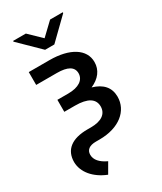

<svg xmlns="http://www.w3.org/2000/svg" viewBox="-237 -836 961 1137"><g transform="rotate(-30 244.0 -268.0)"><path d="M186.8 -545.5H45.5V-457.7H186.8C259.9 -457.7 297.2 -436.4 297.6 -392.8C297.6 -346.6 255.7 -318.5 184.7 -318.5H110.1V-236.5H183.2C269.9 -236.5 312.5 -209.2 312.9 -157C312.9 -105.5 271.7 -77.8 201 -77.8H176.8C69.2 -77.8 11.4 -32.7 11.4 50.8C12.4 120 64.3 182.5 148.8 215.9L188.9 146.7C141 124.6 115.8 95.5 115.8 61.1C115.8 27.7 139.6 9.9 184.3 9.9H208.8C344.5 9.9 428.3 -61.4 428.3 -157C427.9 -220.5 391.3 -260.7 322.4 -280.9C380 -305.8 412.6 -348.4 412.6 -402.7C413 -490.8 325.3 -545.5 186.8 -545.5ZM57.5 -746.4 195.3 -611.5H258.5L397 -746.4V-751.8H310.4L226.9 -672.2L144.5 -751.8H57.5Z"/></g></svg>

Font: Margiela Sans Medium
Style: Regular
Weight: 500
Designer: Stefan Endress, Andreas Faust
Version: Version 1.100;FEAKit 1.0